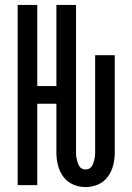

<svg xmlns="http://www.w3.org/2000/svg" viewBox="-20 -755 540 783"><path d="M329 8Q303 8 278.5 -2.5Q254 -13 238.5 -34Q223 -55 216.5 -80.5Q210 -106 210 -132V-332H132V0H52V-735H132V-404H210V-735H290V-132Q290 -110 298.5 -87Q307 -64 329 -64Q351 -64 359.5 -87Q368 -110 368 -132V-530H448V-132Q448 -106 441.5 -80.5Q435 -55 419.5 -34Q404 -13 379.5 -2.5Q355 8 329 8Z"/></svg>

Font: Iosevka SS08
Style: Regular
Weight: 400
Monospace: yes
Designer: Belleve Invis
Foundry: Belleve Invis
Version: 2.1.0; ttfautohint (v1.8.2)